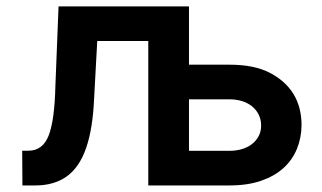

<svg xmlns="http://www.w3.org/2000/svg" viewBox="-20 -565 982 585"><path d="M679.7 0H431.8V-440H276.3L266.7 -264.2Q262.8 -173.3 242.4 -114Q221.9 -54.7 182.2 -26.6Q143.8 0 88.1 0H48.3L47.6 -105.8H66.4Q109.7 -105.8 127.8 -150.9Q146.3 -196.7 148.8 -304L158.4 -545.5H555.8V-367.9H679.7Q752.8 -367.9 800.4 -344.1Q898.4 -293.7 898.8 -183.9Q898.4 -144.9 884.6 -111.2Q870.7 -77.4 843.4 -52.7Q816.1 -28.1 775 -14Q734 0 679.7 0ZM679.7 -105.5Q699.2 -105.5 716.8 -110.6Q734.4 -115.8 747.3 -125.7Q760.3 -135.7 767.9 -149.9Q775.6 -164.1 775.6 -182.2Q775.6 -201.3 767.9 -216.3Q760.3 -231.2 747.3 -241.5Q734.4 -251.8 716.8 -257.1Q699.2 -262.4 679.7 -262.4H555.8V-105.5Z"/></svg>

Font: Linik Sans SemiBold
Style: Regular
Weight: 600
Designer: Fonts by Rasmus Andersson / Changes by Cristiano Sobral with parts from Marc Monis
Foundry: rsms
Version: Version 3.020; ttfautohint (v1.6)